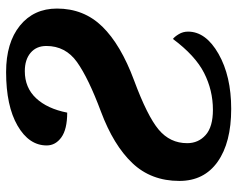

<svg xmlns="http://www.w3.org/2000/svg" viewBox="-94 -670 774 626"><g transform="rotate(-90 293.0 -357.0)"><path d="M479 -180.2Q486.3 -174.8 494.6 -161.1Q502.9 -147.5 502.9 -130.9Q502.9 -72.8 430.4 -31.5Q357.9 9.8 251 9.8Q141.1 9.8 78.6 -34.4Q16.1 -78.6 16.1 -159.2Q16.1 -251.5 74.5 -312.7Q132.8 -374 241.9 -414.8Q351.1 -455.6 403.6 -492.9Q456.1 -530.3 456.1 -592.8Q456.1 -625.5 433.8 -644.3Q411.6 -663.1 374 -663.1Q320.3 -663.1 285.9 -626.5Q251.5 -589.8 238.8 -524.9Q184.6 -524.9 158.2 -543.9Q131.8 -563 131.8 -591.8Q131.8 -649.4 196.3 -686.8Q260.7 -724.1 371.1 -724.1Q466.8 -724.1 522.5 -679Q578.1 -633.8 578.1 -558.1Q578.1 -470.7 519.3 -410.4Q460.4 -350.1 344 -306.9Q227.5 -263.7 183.3 -226.6Q139.2 -189.5 139.2 -133.8Q139.2 -97.2 165.8 -73.5Q192.4 -49.8 248 -49.8Q311.5 -49.8 368.2 -78.6Q424.8 -107.4 479 -180.2Z"/></g></svg>

Font: Droid Serif
Style: Bold Italic
Weight: 700
Italic angle: -12°
Designer: Monotype Design team
Foundry: Monotype Imaging Inc.
Version: Version 1.03